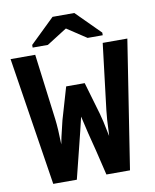

<svg xmlns="http://www.w3.org/2000/svg" viewBox="-91 -902 782 971"><g transform="rotate(-10 300.0 -416.5)"><path d="M497.1 0H376L344.7 -130.4Q320.3 -222.7 300.8 -310.5L283.7 -238.8L262.2 -152.3L224.1 0H103L0 -658.7H126.5L169.9 -319.3Q175.8 -272.5 177.7 -189.5L185.1 -226.6L204.6 -308.6L252.9 -474.1H348.1L396.5 -308.6Q402.8 -286.6 407.5 -265.4Q412.1 -244.1 423.3 -189.5L424.3 -202.6Q427.2 -281.2 432.1 -319.3L473.1 -658.7H599.6ZM480 -710.4V-696.8H402.3L303.2 -762.2H301.3L198.2 -696.8H120.1V-710.4L246.1 -832.5H357.9Z"/></g></svg>

Font: Liberation Mono
Style: Bold
Weight: 700
Monospace: yes
Designer: Steve Matteson
Foundry: Ascender Corporation
Version: Version 2.1.5